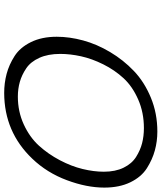

<svg xmlns="http://www.w3.org/2000/svg" viewBox="50 -784 746 885"><g transform="rotate(90 422.5 -342.0)"><path d="M149.9 -231Q149.9 -290 167 -353Q184.1 -416 220.5 -477.1Q256.8 -538.1 307.4 -586.4Q357.9 -634.8 430.4 -664.8Q502.9 -694.8 586.9 -694.8Q631.8 -694.8 673.8 -683.3Q715.8 -671.9 755.9 -646.5Q795.9 -621.1 820.6 -570.6Q845.2 -520 845.2 -450.2Q845.2 -369.1 811 -277.6Q776.9 -186 711.9 -118.2Q588.9 10.7 409.2 11.2Q363.3 11.2 321 0Q278.8 -11.2 239 -36.6Q199.2 -62 174.6 -112.1Q149.9 -162.1 149.9 -231ZM229 -247.1Q229 -190.9 247.1 -150.9Q265.1 -110.8 295.7 -90.3Q326.2 -69.8 358.2 -60.8Q390.1 -51.8 425.8 -51.8Q494.6 -51.8 553.7 -78.9Q612.8 -106 651.9 -148.9Q690.9 -191.9 719 -245.4Q747.1 -298.8 759.5 -350.3Q772 -401.9 772 -448.2Q772 -501.5 753.4 -539.3Q734.9 -577.1 703.9 -596.7Q672.9 -616.2 640.4 -624.5Q607.9 -632.8 570.8 -632.8Q499 -632.8 439 -606.4Q378.9 -580.1 341.1 -539.1Q303.2 -498 277.1 -445.6Q251 -393.1 240 -343Q229 -293 229 -247.1Z"/></g></svg>

Font: CMU Concrete
Style: Italic
Weight: 500
Italic angle: -14.04°
Version: Version 0.7.0